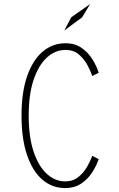

<svg xmlns="http://www.w3.org/2000/svg" viewBox="-20 -920 590 950"><path d="M302 10.5Q238 10.5 189.5 -31.2Q141 -73 113.8 -153Q86.5 -233 86.5 -348Q86.5 -463 114.2 -543Q142 -623 191 -664.5Q240 -706 304 -706Q351 -706 384 -682.8Q417 -659.5 437.8 -625.8Q458.5 -592 468.5 -560L436.5 -544Q428.5 -568.5 412.2 -598.5Q396 -628.5 369.8 -650.8Q343.5 -673 304.5 -673Q253.5 -673 212.2 -635.5Q171 -598 146.5 -525.8Q122 -453.5 122 -348Q122 -242.5 146.2 -170Q170.5 -97.5 211.5 -60Q252.5 -22.5 302.5 -22.5Q341.5 -22.5 368.5 -44.8Q395.5 -67 412 -96.8Q428.5 -126.5 436.5 -149L468.5 -132.5Q458.5 -103 437.8 -69.5Q417 -36 383.5 -12.8Q350 10.5 302 10.5ZM298 -769 332.5 -834.5 426 -900 386.5 -834.5Z"/></svg>

Font: Trispace SemiCondensed Thin
Style: Regular
Weight: 100
Width: 4
Designer: Tyler Finck
Foundry: Etcetera Type Company
Version: Version 1.210; ttfautohint (v1.8.3)